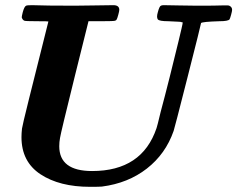

<svg xmlns="http://www.w3.org/2000/svg" viewBox="-20 -706 917 742"><path d="M328 16Q210 16 136.5 -32.5Q63 -81 63 -176Q63 -191 65 -209Q66 -219 91.5 -321.5Q117 -424 142 -523Q167 -622 167 -623Q167 -624 123 -624Q78 -624 74 -626Q67 -629 64 -639Q64 -643 68 -659Q74 -681 81 -684Q85 -686 104 -686Q155 -684 268 -684Q296 -684 346 -685Q396 -686 418 -686Q441 -686 441 -668Q441 -663 437 -648.5Q433 -634 431 -631Q430 -628 425 -626Q421 -624 371 -624H322L270 -415Q215 -193 212 -173Q209 -157 209 -141Q209 -45 336 -45Q529 -45 585 -211L590 -229Q594 -247 601 -274Q608 -301 617.5 -336.5Q627 -372 636 -409Q645 -446 654 -482Q663 -518 670 -547Q677 -576 681.5 -595.5Q686 -615 686 -618Q686 -620 685 -620H683Q681 -621 677.5 -621.5Q674 -622 671 -622Q660 -622 630 -624Q596 -624 590 -631Q584 -639 590 -659Q596 -682 602 -684Q605 -686 613 -686Q629 -686 669.5 -685Q710 -684 740 -684Q818 -684 836 -685Q863 -686 866 -684Q877 -679 877 -668Q877 -663 873 -648.5Q869 -634 867 -631Q861 -624 828 -624Q762 -622 757 -617Q757 -613 705 -408.5Q653 -204 651 -200Q620 -111 547.5 -54.5Q475 2 374 15Q365 16 328 16Z"/></svg>

Font: MathJax_Math
Style: Bold Italic
Weight: 700
Version: Version 1.1